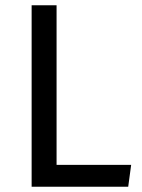

<svg xmlns="http://www.w3.org/2000/svg" viewBox="-20 -709 538 729"><path d="M194.8 -689V-83H478L466.8 0H100.1V-689Z"/></svg>

Font: FiraGO
Style: Regular
Weight: 400
Designer: bBox Type
Foundry: bBox Type GmbH
Version: Version 1.001;PS 001.001;hotconv 1.0.88;makeotf.lib2.5.64775